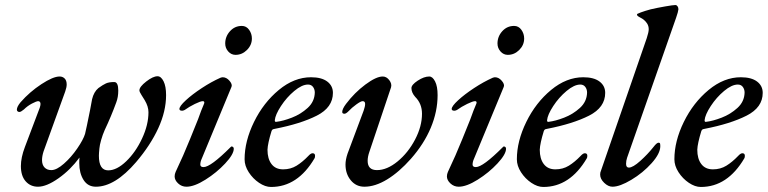

<svg xmlns="http://www.w3.org/2000/svg" viewBox="-20 -728 3051 763"><path d="M640 -350Q640 -286 609 -218.5Q578 -151 521 -84Q437 14 361 14Q329 14 312 -13Q295 -40 295 -80Q295 -95 296 -102Q260 -53 212.5 -19.5Q165 14 131 14Q101 14 82 -7.5Q63 -29 63 -68Q63 -102 79 -144L138 -300Q141 -309 141 -315Q141 -320 138.5 -323Q136 -326 132 -326Q125 -326 107 -316.5Q89 -307 75 -293Q63 -283 57 -283Q53 -283 50 -285.5Q47 -288 47 -292Q47 -304 62 -322Q98 -363 144.5 -393.5Q191 -424 217 -424Q229 -424 237 -416Q245 -408 245 -392Q245 -381 239 -364L153 -126Q147 -107 147 -92Q147 -73 157 -62.5Q167 -52 184 -52Q205 -52 234 -77.5Q263 -103 287 -138Q311 -173 318 -196Q323 -216 338 -291L346 -334Q353 -363 371 -378Q389 -391 401 -396.5Q413 -402 434 -402Q450 -402 450 -368Q450 -342 442 -321Q422 -266 396 -211Q388 -193 382 -172Q376 -151 375 -138Q373 -118 373 -109Q373 -51 410 -51Q444 -51 481.5 -87Q519 -123 544.5 -177.5Q570 -232 570 -282Q570 -305 555 -330Q551 -337 542.5 -350Q534 -363 534 -369Q534 -383 561 -404Q588 -425 606 -425Q620 -425 630 -405Q640 -385 640 -350Z M674 -27Q674 -36 678 -45Q709 -110 735.5 -176Q762 -242 767 -254Q780 -291 791 -316L792 -320Q792 -326 786 -326Q777 -326 754.5 -315Q732 -304 714 -291Q708 -288 704 -288Q693 -288 693 -295Q693 -306 718.5 -329.5Q744 -353 782 -378Q820 -403 856 -419Q862 -421 865 -421Q880 -421 892 -407Q904 -393 900 -383L782 -98Q776 -85 776 -74Q776 -64 789 -64Q817 -64 896 -143Q899 -146 900 -146Q904 -146 906.5 -143.5Q909 -141 909 -137Q909 -115 875 -78.5Q841 -42 796.5 -14Q752 14 721 14Q702 14 688 1Q674 -12 674 -27ZM875 -555Q875 -583 894 -604Q913 -625 941 -625Q959 -625 970 -609.5Q981 -594 981 -575Q981 -549 961.5 -529.5Q942 -510 916 -510Q899 -510 887 -523.5Q875 -537 875 -555Z M952 -95Q952 -167 989.5 -243.5Q1027 -320 1088 -370.5Q1149 -421 1216 -421Q1258 -421 1280.5 -404Q1303 -387 1303 -359Q1303 -301 1239 -268.5Q1175 -236 1072 -216Q1066 -215 1063.5 -213.5Q1061 -212 1059 -207Q1044 -158 1043 -133Q1043 -97 1059 -76Q1075 -55 1105 -55Q1135 -55 1158.5 -69.5Q1182 -84 1205 -108Q1215 -119 1222 -119Q1232 -119 1232 -109Q1232 -102 1230 -99Q1163 15 1057 15Q1034 15 1009.5 -1.5Q985 -18 968.5 -43.5Q952 -69 952 -95ZM1231 -360Q1231 -373 1224 -382.5Q1217 -392 1204 -392Q1180 -392 1149.5 -366.5Q1119 -341 1096.5 -306.5Q1074 -272 1072 -250Q1072 -242 1079 -244Q1105 -247 1140 -260.5Q1175 -274 1202.5 -299Q1230 -324 1231 -360Z M1353 -74Q1353 -93 1361 -117L1425 -288Q1431 -305 1431 -315Q1431 -326 1421 -326Q1414 -326 1396 -313Q1378 -300 1365 -286Q1355 -276 1349 -276Q1340 -276 1340 -283Q1340 -295 1355 -315Q1389 -360 1432 -392Q1475 -424 1501 -424Q1516 -424 1527 -409.5Q1538 -395 1534 -381L1448 -125Q1441 -105 1441 -89Q1441 -52 1478 -52Q1518 -52 1560 -86.5Q1602 -121 1629.5 -173.5Q1657 -226 1657 -276Q1657 -316 1630 -343Q1615 -360 1615 -378Q1615 -391 1640 -407.5Q1665 -424 1686 -424Q1699 -424 1709 -404.5Q1719 -385 1719 -350Q1719 -285 1692 -220.5Q1665 -156 1613 -97Q1566 -44 1518.5 -15Q1471 14 1428 14Q1395 14 1374 -11.5Q1353 -37 1353 -74Z M1756 -27Q1756 -36 1760 -45Q1791 -110 1817.5 -176Q1844 -242 1849 -254Q1862 -291 1873 -316L1874 -320Q1874 -326 1868 -326Q1859 -326 1836.5 -315Q1814 -304 1796 -291Q1790 -288 1786 -288Q1775 -288 1775 -295Q1775 -306 1800.5 -329.5Q1826 -353 1864 -378Q1902 -403 1938 -419Q1944 -421 1947 -421Q1962 -421 1974 -407Q1986 -393 1982 -383L1864 -98Q1858 -85 1858 -74Q1858 -64 1871 -64Q1899 -64 1978 -143Q1981 -146 1982 -146Q1986 -146 1988.5 -143.5Q1991 -141 1991 -137Q1991 -115 1957 -78.5Q1923 -42 1878.5 -14Q1834 14 1803 14Q1784 14 1770 1Q1756 -12 1756 -27ZM1957 -555Q1957 -583 1976 -604Q1995 -625 2023 -625Q2041 -625 2052 -609.5Q2063 -594 2063 -575Q2063 -549 2043.5 -529.5Q2024 -510 1998 -510Q1981 -510 1969 -523.5Q1957 -537 1957 -555Z M2034 -95Q2034 -167 2071.5 -243.5Q2109 -320 2170 -370.5Q2231 -421 2298 -421Q2340 -421 2362.5 -404Q2385 -387 2385 -359Q2385 -301 2321 -268.5Q2257 -236 2154 -216Q2148 -215 2145.5 -213.5Q2143 -212 2141 -207Q2126 -158 2125 -133Q2125 -97 2141 -76Q2157 -55 2187 -55Q2217 -55 2240.5 -69.5Q2264 -84 2287 -108Q2297 -119 2304 -119Q2314 -119 2314 -109Q2314 -102 2312 -99Q2245 15 2139 15Q2116 15 2091.5 -1.5Q2067 -18 2050.5 -43.5Q2034 -69 2034 -95ZM2313 -360Q2313 -373 2306 -382.5Q2299 -392 2286 -392Q2262 -392 2231.5 -366.5Q2201 -341 2178.5 -306.5Q2156 -272 2154 -250Q2154 -242 2161 -244Q2187 -247 2222 -260.5Q2257 -274 2284.5 -299Q2312 -324 2313 -360Z M2365 -34Q2365 -43 2368 -49L2550 -576Q2558 -600 2558 -612Q2558 -624 2552 -634Q2542 -650 2523 -659Q2507 -667 2513 -673Q2526 -679 2543.5 -684.5Q2561 -690 2566 -691Q2592 -697 2623.5 -702.5Q2655 -708 2664 -708Q2669 -708 2672.5 -703Q2676 -698 2676 -691Q2675 -681 2667 -658L2472 -101Q2468 -89 2468 -77Q2468 -62 2479 -62Q2495 -62 2524.5 -88.5Q2554 -115 2577 -144Q2590 -161 2597 -161Q2602 -161 2603 -157.5Q2604 -154 2604 -147Q2604 -118 2569.5 -79.5Q2535 -41 2489 -13.5Q2443 14 2414 14Q2397 14 2381 -1.5Q2365 -17 2365 -34Z M2660 -95Q2660 -167 2697.5 -243.5Q2735 -320 2796 -370.5Q2857 -421 2924 -421Q2966 -421 2988.5 -404Q3011 -387 3011 -359Q3011 -301 2947 -268.5Q2883 -236 2780 -216Q2774 -215 2771.5 -213.5Q2769 -212 2767 -207Q2752 -158 2751 -133Q2751 -97 2767 -76Q2783 -55 2813 -55Q2843 -55 2866.5 -69.5Q2890 -84 2913 -108Q2923 -119 2930 -119Q2940 -119 2940 -109Q2940 -102 2938 -99Q2871 15 2765 15Q2742 15 2717.5 -1.5Q2693 -18 2676.5 -43.5Q2660 -69 2660 -95ZM2939 -360Q2939 -373 2932 -382.5Q2925 -392 2912 -392Q2888 -392 2857.5 -366.5Q2827 -341 2804.5 -306.5Q2782 -272 2780 -250Q2780 -242 2787 -244Q2813 -247 2848 -260.5Q2883 -274 2910.5 -299Q2938 -324 2939 -360Z"/></svg>

Font: EB Garamond Medium
Style: Italic
Weight: 500
Italic angle: -17.2°
Designer: Georg Duffner and Octavio Pardo
Foundry: Georg Duffner
Version: Version 1.000